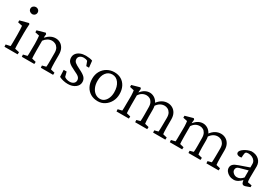

<svg xmlns="http://www.w3.org/2000/svg" viewBox="57 -1555 3587 2471"><g transform="rotate(30 1851.0 -319.5)"><path d="M30.3 0 28.3 -33.2 93.8 -46.9Q94.7 -50.8 95.2 -59.1Q95.7 -67.4 96.2 -89.4Q96.7 -111.3 96.7 -152.3V-213.9Q96.7 -257.8 94.7 -294.4Q92.8 -331.1 90.8 -346.7L25.4 -360.4V-389.6L152.3 -422.9L163.1 -411.1Q161.1 -380.9 159.7 -352.1Q158.2 -323.2 158.2 -284.2V-161.1Q158.2 -113.3 159.7 -84Q161.1 -54.7 162.1 -46.9L227.5 -33.2L225.6 0ZM127.9 -542Q106.4 -542 89.8 -556.6Q73.2 -571.3 73.2 -593.8Q73.2 -616.2 89.8 -630.9Q106.4 -645.5 127.9 -645.5Q149.4 -645.5 165 -630.9Q180.7 -616.2 180.7 -593.8Q180.7 -571.3 165 -556.6Q149.4 -542 127.9 -542Z M288.1 0 286.1 -32.2 346.7 -46.9Q347.7 -54.7 348.1 -65.9Q348.6 -77.1 349.1 -97.7Q349.6 -118.2 349.6 -152.3L350.6 -228.5Q350.6 -261.7 348.1 -296.4Q345.7 -331.1 343.8 -346.7L281.2 -360.4V-389.6L400.4 -422.9L414.1 -408.2L409.2 -357.4L412.1 -356.4Q448.2 -393.6 480.5 -409.2Q512.7 -424.8 550.8 -424.8Q585 -424.8 616.2 -407.7Q647.5 -390.6 668 -354Q688.5 -317.4 688.5 -259.8V-149.4Q688.5 -113.3 690.4 -85Q692.4 -56.6 694.3 -46.9L754.9 -32.2L752.9 0H570.3L568.4 -32.2L625 -46.9Q626 -54.7 627 -64.9Q627.9 -75.2 628.4 -93.3Q628.9 -111.3 628.9 -140.6V-252.9Q628.9 -298.8 612.3 -325.2Q595.7 -351.6 571.8 -362.8Q547.9 -374 525.4 -374Q491.2 -374 461.9 -356.9Q432.6 -339.8 411.1 -309.6V-161.1Q411.1 -113.3 412.6 -85.9Q414.1 -58.6 415 -46.9L475.6 -32.2L473.6 0Z M973.6 7.8Q938.5 7.8 903.8 -0.5Q869.1 -8.8 843.8 -22.5L838.9 -124H882.8L901.4 -53.7Q933.6 -29.3 980.5 -29.3Q1013.7 -29.3 1036.1 -46.4Q1058.6 -63.5 1058.6 -92.8Q1058.6 -120.1 1039.1 -139.6Q1019.5 -159.2 965.8 -182.6Q897.5 -213.9 869.6 -240.7Q841.8 -267.6 841.8 -310.5Q841.8 -344.7 861.3 -370.1Q880.9 -395.5 916 -410.2Q951.2 -424.8 997.1 -424.8Q1023.4 -424.8 1050.8 -420.9Q1078.1 -417 1096.7 -409.2L1107.4 -310.5H1066.4L1042 -376Q1032.2 -381.8 1018.6 -385.3Q1004.9 -388.7 988.3 -388.7Q953.1 -388.7 931.6 -371.6Q910.2 -354.5 910.2 -328.1Q910.2 -297.9 932.6 -278.8Q955.1 -259.8 1011.7 -232.4Q1076.2 -202.1 1101.6 -174.3Q1127 -146.5 1127 -107.4Q1127 -57.6 1083.5 -24.9Q1040 7.8 973.6 7.8Z M1418.9 7.8Q1356.4 7.8 1310.1 -19.5Q1263.7 -46.9 1238.3 -96.2Q1212.9 -145.5 1212.9 -209Q1212.9 -273.4 1240.7 -321.8Q1268.6 -370.1 1316.4 -397.5Q1364.3 -424.8 1421.9 -424.8Q1481.4 -424.8 1525.4 -398.4Q1569.3 -372.1 1593.8 -323.7Q1618.2 -275.4 1618.2 -211.9Q1618.2 -150.4 1591.8 -101.1Q1565.4 -51.8 1520 -22Q1474.6 7.8 1418.9 7.8ZM1427.7 -33.2Q1463.9 -33.2 1490.2 -54.7Q1516.6 -76.2 1531.7 -113.3Q1546.9 -150.4 1546.9 -197.3Q1546.9 -281.2 1509.8 -333.5Q1472.7 -385.7 1413.1 -385.7Q1356.4 -385.7 1321.3 -340.3Q1286.1 -294.9 1286.1 -219.7Q1286.1 -164.1 1304.7 -122.1Q1323.2 -80.1 1355.5 -56.6Q1387.7 -33.2 1427.7 -33.2Z M1695.3 0 1693.4 -32.2 1753.9 -46.9Q1754.9 -54.7 1755.4 -64.5Q1755.9 -74.2 1756.3 -94.7Q1756.8 -115.2 1756.8 -152.3L1757.8 -229.5Q1758.8 -251 1757.8 -273.9Q1756.8 -296.9 1754.9 -316.9Q1752.9 -336.9 1751 -346.7L1688.5 -360.4V-389.6L1807.6 -422.9L1821.3 -408.2L1816.4 -355.5L1819.3 -354.5Q1849.6 -392.6 1881.8 -408.7Q1914.1 -424.8 1947.3 -424.8Q1980.5 -424.8 2012.7 -406.7Q2044.9 -388.7 2066.4 -350.6Q2087.9 -312.5 2087.9 -252.9V-149.4Q2087.9 -113.3 2089.8 -85.4Q2091.8 -57.6 2093.8 -46.9L2153.3 -32.2L2151.4 0H1972.7L1970.7 -32.2L2024.4 -46.9Q2025.4 -54.7 2026.4 -64.9Q2027.3 -75.2 2027.8 -93.3Q2028.3 -111.3 2028.3 -140.6L2027.3 -252.9Q2027.3 -295.9 2013.2 -322.8Q1999 -349.6 1976.6 -361.8Q1954.1 -374 1928.7 -374Q1896.5 -374 1868.7 -358.9Q1840.8 -343.8 1818.4 -309.6V-161.1Q1818.4 -113.3 1819.8 -85.9Q1821.3 -58.6 1822.3 -46.9L1880.9 -32.2L1878.9 0ZM2239.3 0 2237.3 -32.2 2293 -46.9Q2293.9 -54.7 2294.4 -64.9Q2294.9 -75.2 2295.9 -93.3Q2296.9 -111.3 2296.9 -140.6L2297.9 -252.9Q2297.9 -297.9 2282.2 -324.2Q2266.6 -350.6 2243.2 -362.3Q2219.7 -374 2197.3 -374Q2161.1 -374 2131.3 -356Q2101.6 -337.9 2077.1 -299.8L2061.5 -335Q2095.7 -382.8 2133.8 -403.8Q2171.9 -424.8 2213.9 -424.8Q2252.9 -424.8 2285.6 -406.2Q2318.4 -387.7 2337.9 -351.6Q2357.4 -315.4 2357.4 -262.7V-149.4Q2357.4 -113.3 2358.9 -85.4Q2360.4 -57.6 2362.3 -46.9L2422.9 -32.2L2420.9 0Z M2487.3 0 2485.4 -32.2 2545.9 -46.9Q2546.9 -54.7 2547.4 -64.5Q2547.9 -74.2 2548.3 -94.7Q2548.8 -115.2 2548.8 -152.3L2549.8 -229.5Q2550.8 -251 2549.8 -273.9Q2548.8 -296.9 2546.9 -316.9Q2544.9 -336.9 2543 -346.7L2480.5 -360.4V-389.6L2599.6 -422.9L2613.3 -408.2L2608.4 -355.5L2611.3 -354.5Q2641.6 -392.6 2673.8 -408.7Q2706.1 -424.8 2739.3 -424.8Q2772.5 -424.8 2804.7 -406.7Q2836.9 -388.7 2858.4 -350.6Q2879.9 -312.5 2879.9 -252.9V-149.4Q2879.9 -113.3 2881.8 -85.4Q2883.8 -57.6 2885.7 -46.9L2945.3 -32.2L2943.4 0H2764.6L2762.7 -32.2L2816.4 -46.9Q2817.4 -54.7 2818.4 -64.9Q2819.3 -75.2 2819.8 -93.3Q2820.3 -111.3 2820.3 -140.6L2819.3 -252.9Q2819.3 -295.9 2805.2 -322.8Q2791 -349.6 2768.6 -361.8Q2746.1 -374 2720.7 -374Q2688.5 -374 2660.6 -358.9Q2632.8 -343.8 2610.4 -309.6V-161.1Q2610.4 -113.3 2611.8 -85.9Q2613.3 -58.6 2614.3 -46.9L2672.9 -32.2L2670.9 0ZM3031.2 0 3029.3 -32.2 3085 -46.9Q3085.9 -54.7 3086.4 -64.9Q3086.9 -75.2 3087.9 -93.3Q3088.9 -111.3 3088.9 -140.6L3089.8 -252.9Q3089.8 -297.9 3074.2 -324.2Q3058.6 -350.6 3035.2 -362.3Q3011.7 -374 2989.3 -374Q2953.1 -374 2923.3 -356Q2893.6 -337.9 2869.1 -299.8L2853.5 -335Q2887.7 -382.8 2925.8 -403.8Q2963.9 -424.8 3005.9 -424.8Q3044.9 -424.8 3077.6 -406.2Q3110.4 -387.7 3129.9 -351.6Q3149.4 -315.4 3149.4 -262.7V-149.4Q3149.4 -113.3 3150.9 -85.4Q3152.3 -57.6 3154.3 -46.9L3214.8 -32.2L3212.9 0Z M3438.5 7.8Q3402.3 7.8 3372.6 -6.8Q3342.8 -21.5 3325.2 -44.9Q3307.6 -68.4 3307.6 -95.7Q3307.6 -127 3329.1 -147.9Q3350.6 -168.9 3400.4 -185.5L3547.9 -237.3V-291Q3547.9 -316.4 3532.7 -336.9Q3517.6 -357.4 3492.2 -369.1Q3466.8 -380.9 3434.6 -380.9Q3408.2 -380.9 3398.9 -370.1Q3389.6 -359.4 3387.7 -326.2L3385.7 -291Q3354.5 -283.2 3332 -292.5Q3309.6 -301.8 3309.6 -324.2Q3309.6 -339.8 3322.8 -355.5Q3335.9 -371.1 3357.9 -385.7Q3379.9 -400.4 3405.8 -410.6Q3431.6 -420.9 3459 -424.8Q3526.4 -424.8 3568.4 -387.7Q3610.4 -350.6 3611.3 -290L3609.4 -118.2Q3609.4 -102.5 3610.8 -83.5Q3612.3 -64.5 3615.2 -56.6L3676.8 -44.9V-18.6L3632.8 -2.9Q3620.1 2 3609.9 4.9Q3599.6 7.8 3592.8 7.8Q3564.5 7.8 3557.6 -24.4L3548.8 -61.5L3561.5 -62.5Q3529.3 -26.4 3499.5 -9.3Q3469.7 7.8 3438.5 7.8ZM3459 -41Q3483.4 -41 3505.4 -52.7Q3527.3 -64.5 3547.9 -88.9V-193.4L3425.8 -159.2Q3402.3 -153.3 3392.1 -140.1Q3381.8 -127 3381.8 -106.4Q3381.8 -82 3405.3 -61.5Q3428.7 -41 3459 -41Z"/></g></svg>

Font: Crimson Pro Light
Style: Regular
Weight: 300
Designer: Jacques Le Bailly
Foundry: Baron von Fonthausen
Version: Version 1.003